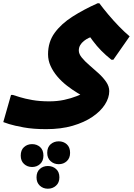

<svg xmlns="http://www.w3.org/2000/svg" viewBox="-60 -521 812 1167"><path d="M220 264Q142 264 84.5 253.5Q27 243 -5 233Q-37 223 -40 221L7 56H18Q31 60 61 69.5Q91 79 136.5 87Q182 95 239 95Q288 95 330 86Q372 77 407 63Q442 49 467 35L473 78Q444 64 411 44Q378 24 346 -1Q314 -26 288.5 -56Q263 -86 247.5 -120Q232 -154 232 -191Q232 -266 272 -321Q312 -376 380 -419.5Q448 -463 533 -501H544Q567 -470 598 -433Q629 -396 663 -361Q697 -326 728 -300L629 -158H617Q582 -186 555 -213.5Q528 -241 504.5 -272.5Q481 -304 455 -343L527 -298Q520 -301 506.5 -299Q493 -297 478.5 -290Q464 -283 450 -272Q436 -261 427.5 -246.5Q419 -232 419 -214Q419 -193 437.5 -170.5Q456 -148 483.5 -124.5Q511 -101 539 -75.5Q567 -50 585.5 -23Q604 4 604 33Q604 73 578 114Q552 155 502 189Q452 223 381.5 243.5Q311 264 220 264ZM227 408Q227 374 247.5 356Q268 338 297 338Q326 338 346 356Q366 374 366 408Q366 440 346 458.5Q326 477 297 477Q268 477 247.5 458.5Q227 440 227 408ZM66 425Q66 391 86 373Q106 355 135 355Q164 355 184 373Q204 391 204 425Q204 457 184 475.5Q164 494 135 494Q106 494 86 475.5Q66 457 66 425ZM162 557Q162 524 182 506Q202 488 231 488Q260 488 280.5 506Q301 524 301 557Q301 589 280.5 607.5Q260 626 231 626Q202 626 182 607.5Q162 589 162 557Z"/></svg>

Font: Kufam ExtraBold
Style: Italic
Weight: 800
Italic angle: -11°
Designer: Artur Schmal
Foundry: Original Type
Version: Version 1.301; ttfautohint (v1.8.3)